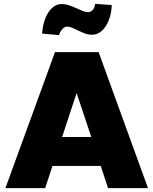

<svg xmlns="http://www.w3.org/2000/svg" viewBox="-20 -975 795 995"><path d="M502 -115H252L214 0H8L265 -705H491L747 0H540ZM453 -265 377 -493 302 -265ZM198 -801Q201 -836 209.5 -864Q218 -892 231.5 -912Q245 -932 262 -943Q279 -954 298 -954Q318 -954 337.5 -947.5Q357 -941 374.5 -933Q392 -925 407.5 -918.5Q423 -912 435 -912Q446 -912 453 -917Q460 -922 464.5 -928.5Q469 -935 470.5 -942.5Q472 -950 473 -955L559 -949Q558 -915 549.5 -887Q541 -859 527.5 -838.5Q514 -818 496 -806.5Q478 -795 457 -795Q438 -795 420.5 -801.5Q403 -808 386.5 -816Q370 -824 355.5 -830.5Q341 -837 328 -837Q313 -837 300.5 -821Q288 -805 286 -793Z"/></svg>

Font: Fz Poppins ExtBd
Style: Regular
Weight: 800
Designer: Ninad Kale (Devanagari), Jonny Pinhorn (Latin)
Foundry: Indian Type Foundry
Version: Vit hóa bi Vntype.Com & FontZin.Com